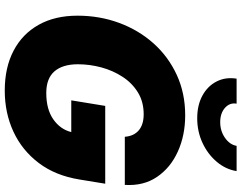

<svg xmlns="http://www.w3.org/2000/svg" viewBox="-122 -868 1000 795"><g transform="rotate(90 377.5 -470.0)"><path d="M354.5 9.8Q259.3 9.8 189.7 -26.6Q120.1 -63 82.3 -130.4Q44.4 -197.8 44.4 -291.5Q44.4 -382.8 74.2 -463.6Q104 -544.4 158.9 -606Q213.9 -667.5 289.6 -702.4Q365.2 -737.3 457 -737.3Q539.6 -737.3 606.7 -707Q673.8 -676.8 711.9 -620.8Q750 -564.9 745.1 -487.3H545.9Q543 -524.9 519 -545.2Q495.1 -565.4 452.6 -565.4Q400.9 -565.4 362.1 -541.5Q323.2 -517.6 297.4 -477.8Q271.5 -438 258.5 -389.9Q245.6 -341.8 245.6 -293Q245.6 -230 274.9 -196Q304.2 -162.1 364.7 -162.1Q432.1 -162.1 473.6 -191.2Q515.1 -220.2 526.4 -265.6H395L418 -406.2H740.2L722.7 -299.3Q706.5 -199.7 654.3 -130.9Q602.1 -62 524.7 -26.1Q447.3 9.8 354.5 9.8ZM469.2 -787.1Q414.6 -787.1 375 -808.8Q335.4 -830.6 316.7 -867.7Q297.9 -904.8 305.2 -950.2H408.7Q403.8 -921.9 426 -902.1Q448.2 -882.3 485.4 -882.3Q522 -882.3 550.3 -902.1Q578.6 -921.9 583.5 -950.2H688Q680.7 -904.8 649.2 -867.7Q617.7 -830.6 570.8 -808.8Q523.9 -787.1 469.2 -787.1Z"/></g></svg>

Font: Inter Black
Style: Italic
Weight: 900
Italic angle: -9.39999°
Designer: Rasmus Andersson
Foundry: rsms
Version: Version 4.000;git-a52131595